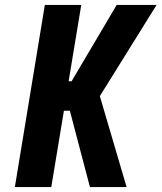

<svg xmlns="http://www.w3.org/2000/svg" viewBox="-20 -755 652 775"><path d="M343 0 262 -308H238L187 0H40L161 -735H308L257 -427H269L451 -735H612L383 -367L491 0Z"/></svg>

Font: Iosevka Aile Heavy
Style: Italic
Weight: 900
Italic angle: -9°
Designer: Belleve Invis
Foundry: Belleve Invis
Version: Version 31.1.0; ttfautohint (v1.8.4)